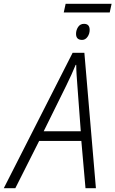

<svg xmlns="http://www.w3.org/2000/svg" viewBox="-78 -995 610 1015"><path d="M259 -929 269 -975H512L502 -929ZM356 -784Q324 -784 324 -816Q324 -836 335 -852.5Q346 -869 366 -869Q396 -869 396 -837Q396 -816 384.5 -800Q373 -784 356 -784ZM-58 0 306 -716H368L429 0H374L352 -250H129L3 0ZM153 -301H349L331 -543Q329 -570 327 -599Q325 -628 325 -652H322Q302 -603 272 -542Z"/></svg>

Font: Noto Sans SemiCondensed Light
Style: Italic
Weight: 300
Width: 4
Italic angle: -12°
Designer: Monotype Design Team
Foundry: Monotype Imaging Inc.
Version: Version 2.013; ttfautohint (v1.8.4.7-5d5b)